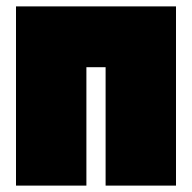

<svg xmlns="http://www.w3.org/2000/svg" viewBox="-20 -580 600 600"><path d="M30 0V-560H530V0H310V-370H250V0Z"/></svg>

Font: Tektur Condensed Black
Style: Regular
Weight: 900
Width: 3
Designer: Adam Jagosz
Foundry: Adam Jagosz
Version: Version 1.005;gftools[0.9.30]